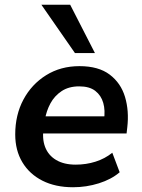

<svg xmlns="http://www.w3.org/2000/svg" viewBox="-20 -777 597 807"><path d="M287 10Q213 10 158.5 -17.5Q104 -45 74 -95Q44 -145 44 -212Q44 -294 78.5 -358.5Q113 -423 174 -461Q235 -499 314 -499Q394 -499 441 -463.5Q488 -428 505.5 -369.5Q523 -311 515 -242L512 -216H144L154 -288H434L417 -273Q423 -313 414 -344.5Q405 -376 380.5 -395Q356 -414 313 -414Q269 -414 239 -394Q209 -374 192 -342.5Q175 -311 169 -275L164 -244Q156 -195 169.5 -159.5Q183 -124 216 -104.5Q249 -85 298 -85Q342 -85 381.5 -97.5Q421 -110 452 -135L483 -53Q448 -23 395.5 -6.5Q343 10 287 10ZM295 -554 154 -757H275L379 -554Z"/></svg>

Font: Nunito Sans 12pt
Style: Bold Italic
Weight: 700
Italic angle: -9°
Designer: Vernon Adams
Foundry: Vernon Adams
Version: Version 3.101;gftools[0.9.27]